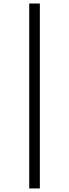

<svg xmlns="http://www.w3.org/2000/svg" viewBox="-20 -816 394 1094"><path d="M146.5 257.8V-795.9H207V257.8Z"/></svg>

Font: BabelStone Ogham Lithic
Style: Regular
Weight: 400
Designer: Andrew West
Foundry: BabelStone
Version: Version 1.02 March 14, 2022